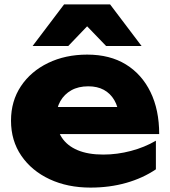

<svg xmlns="http://www.w3.org/2000/svg" viewBox="-20 -836 774 872"><path d="M391 16Q287 16 205.5 -22Q124 -60 77 -128.5Q30 -197 30 -288Q30 -377 75 -444.5Q120 -512 198.5 -550Q277 -588 376 -588Q479 -588 551.5 -543.5Q624 -499 663.5 -418Q703 -337 703 -227H195V-350H588L521 -307Q517 -351 499 -381.5Q481 -412 451.5 -428Q422 -444 381 -444Q336 -444 304 -426Q272 -408 254 -376.5Q236 -345 236 -303Q236 -249 260.5 -211.5Q285 -174 332.5 -154Q380 -134 449 -134Q512 -134 574.5 -150.5Q637 -167 688 -197V-67Q629 -27 553.5 -5.5Q478 16 391 16ZM271 -816H480L623 -627H462L328 -766H423L290 -627H128Z"/></svg>

Font: Unbounded
Style: Bold
Weight: 700
Designer: Luke Prowse, Jean-Baptiste Morizot, Fátima Lázaro, Florian Runge
Foundry: NaN
Version: Version 1.700